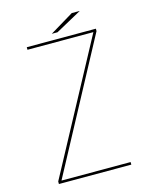

<svg xmlns="http://www.w3.org/2000/svg" viewBox="-125 -929 785 1008"><g transform="rotate(-15 267.0 -425.0)"><path d="M86 -14H461V0H67.5V-14L449 -724L449.5 -723.5H90.5V-737.5H466V-724.5L86 -15.5ZM235.5 -771.5 365 -849.5H408.5L266.5 -771.5Z"/></g></svg>

Font: Epilogue Thin
Style: Regular
Weight: 250
Designer: Tyler Finck
Foundry: Etcetera Type Co
Version: Version 2.111